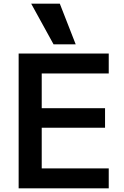

<svg xmlns="http://www.w3.org/2000/svg" viewBox="-20 -1020 674 1040"><path d="M81 -730H569V-622H206V-434H549V-328H206V-108H569V0H81ZM149 -1000H304L390 -780H270Z"/></svg>

Font: Enso SemiBold
Style: Regular
Weight: 600
Designer: Coji Morishita
Foundry: UNDERFOREST DESIGN
Version: Version 1.000